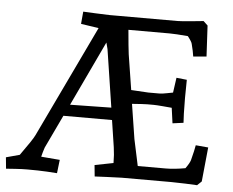

<svg xmlns="http://www.w3.org/2000/svg" viewBox="-61 -775 1020 841"><g transform="rotate(5 448.5 -355.0)"><path d="M757.8 -609.9Q756.8 -618.7 737.8 -643.1Q682.6 -647.9 657.2 -647.9H476.1Q482.9 -569.8 486.8 -541L511.2 -386.2Q567.4 -382.3 586.9 -381.8H634.8Q647.9 -381.8 668 -386Q688 -390.1 694.8 -391.1L704.1 -457L750 -452.1L749 -372.1Q749 -334 750 -303.5Q751 -272.9 752 -263.2L704.1 -256.8L694.8 -324.2Q685.1 -325.2 656 -327.6Q627 -330.1 615.2 -330.1H586.9Q571.8 -330.1 520 -326.2L543.9 -173.8L568.8 -57.1H690.9Q729 -57.1 777.8 -65.9Q794.9 -89.8 798.8 -103Q811 -149.9 814 -169.9L869.1 -165L854 -14.2L835 3.9Q819.8 2.9 783.4 1.5Q747.1 0 721.2 0H502.9Q476.1 1 438.5 2.4Q400.9 3.9 384.8 4.9L379.9 -44.9L461.9 -61Q461.9 -97.2 457 -129.9L439 -248H225.1L155.8 -102.1L148.9 -80.1Q147.9 -76.2 144 -61L226.1 -54.2L219.2 4.9Q210.4 3.9 174.3 2Q138.2 0 87.9 0Q64.9 0 35.9 2Q6.8 3.9 -4.9 4.9L-9.8 -44.9L49.8 -61Q101.6 -132.8 110.8 -152.8L345.2 -644L267.1 -655.8L272 -710Q287.1 -709 324 -707.5Q360.8 -706.1 388.2 -705.1H687Q699.2 -705.1 742.7 -709Q786.1 -712.9 800.8 -714.8L819.8 -696.8L827.1 -561L769 -556.2Q765.6 -580.1 757.8 -609.9ZM384.8 -584 250 -298.8 431.2 -301.8 392.1 -556.2Z"/></g></svg>

Font: Sura
Style: Regular
Weight: 400
Designer: Carolina Giovagnoli
Foundry: Huerta Tipografica
Version: Version 1.003;PS 001.002;hotconv 1.0.70;makeotf.lib2.5.58329